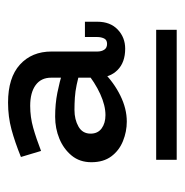

<svg xmlns="http://www.w3.org/2000/svg" viewBox="-11 -727 459 477"><g transform="rotate(-90 218.5 -488.5)"><path d="M336 -407Q302 -407 283 -426Q264 -445 264 -476V-591Q264 -616 245.5 -629.5Q227 -643 194 -643Q166 -643 139.5 -635.5Q113 -628 82 -616L67 -666Q104 -681 135.5 -689.5Q167 -698 202 -698Q264 -698 296.5 -668.5Q329 -639 329 -590V-476Q329 -466 333.5 -459Q338 -452 348 -452Q358 -452 361.5 -459.5Q365 -467 365 -476V-507H403V-476Q403 -444 383.5 -425.5Q364 -407 336 -407ZM155 -403Q130 -403 106.5 -412.5Q83 -422 68.5 -441.5Q54 -461 54 -491Q54 -520 70.5 -540Q87 -560 112.5 -570.5Q138 -581 167 -581Q199 -581 226.5 -575.5Q254 -570 280 -562V-519Q263 -524 246.5 -527.5Q230 -531 214.5 -532Q199 -533 184 -533Q160 -533 142.5 -523Q125 -513 125 -493Q125 -475 138 -465.5Q151 -456 171 -456Q195 -456 223.5 -469Q252 -482 280 -505L279 -462Q252 -435 219.5 -419Q187 -403 155 -403ZM60 -330H383V-279H60Z"/></g></svg>

Font: BioRhyme Medium
Style: Regular
Weight: 500
Designer: Aoife Mooney
Foundry: Aoife Mooney Type
Version: Version 1.600;gftools[0.9.33]